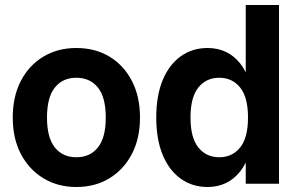

<svg xmlns="http://www.w3.org/2000/svg" viewBox="-20 -735 1193 768"><path d="M285 13Q211 13 153.5 -22Q96 -57 63.5 -119Q31 -181 31 -265Q31 -349 63.5 -411.5Q96 -474 153.5 -508.5Q211 -543 285 -543Q361 -543 418 -508.5Q475 -474 507.5 -411.5Q540 -349 540 -265Q540 -181 507.5 -119Q475 -57 418 -22Q361 13 285 13ZM285 -106Q340 -106 371.5 -145Q403 -184 403 -265Q403 -346 371.5 -385Q340 -424 285 -424Q231 -424 199.5 -385Q168 -346 168 -265Q168 -184 199.5 -145Q231 -106 285 -106Z M810 13Q749 13 702.5 -20.5Q656 -54 630.5 -116Q605 -178 605 -265Q605 -352 630.5 -414Q656 -476 702.5 -509.5Q749 -543 810 -543Q891 -543 940.5 -481.5Q990 -420 990 -306V-224Q990 -111 940.5 -49Q891 13 810 13ZM857 -106Q909 -106 940.5 -145Q972 -184 972 -265Q972 -346 940.5 -385Q909 -424 857 -424Q805 -424 773.5 -385Q742 -346 742 -265Q742 -184 773.5 -145Q805 -106 857 -106ZM963 0V-134L981 -265L963 -391V-715H1096V0Z"/></svg>

Font: Radio Canada Big SemiBold
Style: Regular
Weight: 600
Designer: Étienne Aubert Bonn
Foundry: Coppers and Brasses
Version: Version 1.001